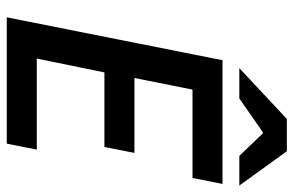

<svg xmlns="http://www.w3.org/2000/svg" viewBox="-174 -716 889 582"><g transform="rotate(90 271.0 -424.5)"><path d="M32 0 162 -654H537L519 -563H251L216 -387H443L425 -296H199L157 -91H433L415 0ZM186 -705 340 -849H438L542 -705H452L384 -776H380L278 -705Z"/></g></svg>

Font: Source Sans 3 ExtraLight SemiBold
Style: Italic
Weight: 600
Italic angle: -11°
Version: Version 3.052;hotconv 1.1.0;makeotfexe 2.6.0